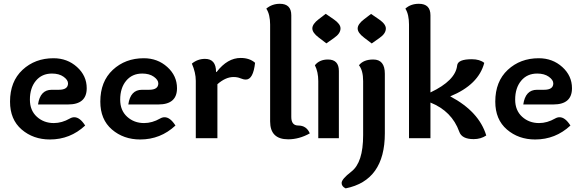

<svg xmlns="http://www.w3.org/2000/svg" viewBox="-20 -740 3122 1028"><path d="M256.8 -259.3H294.9Q344.2 -259.3 344.2 -293.5Q344.2 -312 320.3 -329.1Q296.4 -346.2 258.3 -346.2Q204.1 -346.2 172.1 -307.6Q140.1 -269 140.1 -206.5Q140.1 -148.9 177.2 -115Q214.4 -81.1 268.1 -81.1Q311.5 -81.1 354 -105.5Q365.7 -112.3 377.9 -112.3Q407.7 -112.3 436 -67.9Q356 6.8 247.1 6.8Q158.2 6.8 95.9 -46.6Q33.7 -100.1 33.7 -195.8Q33.7 -303.7 100.6 -366Q167.5 -428.2 266.6 -428.2Q340.3 -428.2 392.3 -381.3Q444.3 -334.5 444.3 -267.6Q444.3 -180.7 344.7 -180.7H183.6Q194.8 -259.3 256.8 -259.3Z M740.2 -259.3H778.3Q827.6 -259.3 827.6 -293.5Q827.6 -312 803.7 -329.1Q779.8 -346.2 741.7 -346.2Q687.5 -346.2 655.5 -307.6Q623.5 -269 623.5 -206.5Q623.5 -148.9 660.6 -115Q697.8 -81.1 751.5 -81.1Q794.9 -81.1 837.4 -105.5Q849.1 -112.3 861.3 -112.3Q891.1 -112.3 919.4 -67.9Q839.4 6.8 730.5 6.8Q641.6 6.8 579.3 -46.6Q517.1 -100.1 517.1 -195.8Q517.1 -303.7 584 -366Q650.9 -428.2 750 -428.2Q823.7 -428.2 875.7 -381.3Q927.7 -334.5 927.7 -267.6Q927.7 -180.7 828.1 -180.7H667Q678.2 -259.3 740.2 -259.3Z M1140.1 -355Q1197.8 -429.7 1268.6 -429.7Q1316.4 -429.7 1345.7 -403.8Q1335.9 -314 1296.4 -314Q1283.2 -314 1267.3 -320.8Q1251.5 -327.6 1230 -327.6Q1188 -327.6 1144 -289.1V0H1028.3V-307.1Q1028.3 -351.1 1007.3 -399.4Q1038.1 -424.8 1077.6 -424.8Q1136.7 -424.8 1136.7 -355Z M1539.6 -113.8Q1539.6 -67.9 1577.1 -67.9Q1621.1 -67.9 1638.7 -25.9Q1582 5.9 1522.9 5.9Q1426.3 5.9 1426.3 -89.8V-608.9Q1426.3 -633.8 1421.4 -655.8Q1416.5 -677.7 1405.8 -693.8Q1436.5 -719.7 1478.5 -719.7Q1539.6 -719.7 1539.6 -658.2Z M1727.5 -507.8 1686.5 -539.1Q1652.3 -564.9 1652.3 -587.9Q1652.3 -611.3 1687 -637.7L1724.1 -666L1768.1 -635.7Q1803.2 -611.3 1803.2 -587.9Q1803.2 -560.5 1769 -537.1ZM1684.1 0V-305.7Q1684.1 -355 1666 -390.6Q1690.4 -421.4 1735.8 -421.4Q1794.4 -421.4 1794.4 -359.9V0Z M1970.2 -507.3 1929.2 -538.6Q1895 -564.5 1895 -587.4Q1895 -610.8 1929.7 -637.2L1966.8 -665.5L2010.7 -635.3Q2045.9 -610.8 2045.9 -587.4Q2045.9 -560.1 2011.7 -536.6ZM1830.6 268.6Q1809.1 258.3 1809.1 239.7Q1809.1 218.8 1861.3 178.7Q1924.3 130.4 1924.3 -16.1V-305.7Q1924.3 -362.8 1901.9 -390.6Q1926.3 -421.4 1978.5 -421.4Q2040.5 -421.4 2040.5 -345.2V-25.9Q2040.5 226.6 1830.6 268.6Z M2284.7 -245.1Q2418.9 -308.6 2427.7 -389.6Q2431.2 -422.9 2505.9 -422.9Q2548.8 -422.9 2572.8 -403.3Q2542.5 -286.6 2390.6 -224.1Q2544.9 -142.6 2583.5 -14.6Q2554.2 4.9 2516.1 4.9Q2452.6 4.9 2439 -34.7Q2399.4 -145 2284.7 -190.9V0H2169.9V-608.9Q2169.9 -633.8 2165.3 -655.8Q2160.6 -677.7 2150.4 -693.8Q2178.7 -719.7 2222.7 -719.7Q2284.7 -719.7 2284.7 -658.2Z M2855 -259.3H2893.1Q2942.4 -259.3 2942.4 -293.5Q2942.4 -312 2918.5 -329.1Q2894.5 -346.2 2856.4 -346.2Q2802.2 -346.2 2770.3 -307.6Q2738.3 -269 2738.3 -206.5Q2738.3 -148.9 2775.4 -115Q2812.5 -81.1 2866.2 -81.1Q2909.7 -81.1 2952.1 -105.5Q2963.9 -112.3 2976.1 -112.3Q3005.9 -112.3 3034.2 -67.9Q2954.1 6.8 2845.2 6.8Q2756.3 6.8 2694.1 -46.6Q2631.8 -100.1 2631.8 -195.8Q2631.8 -303.7 2698.7 -366Q2765.6 -428.2 2864.7 -428.2Q2938.5 -428.2 2990.5 -381.3Q3042.5 -334.5 3042.5 -267.6Q3042.5 -180.7 2942.9 -180.7H2781.7Q2793 -259.3 2855 -259.3Z"/></svg>

Font: ALMAS
Style: Bold
Weight: 700
Designer: ALMAS Font/ by Husham Jawad Kadhim, derived from the Bainsely font by/ Paul James MIller
Foundry: High-Logic / Made with FontCreator
Version: Version 1.411;September 19, 2021;FontCreator 14.0.0.2814 32-